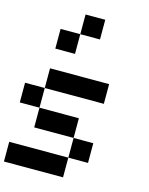

<svg xmlns="http://www.w3.org/2000/svg" viewBox="-143 -1088 912 1177"><g transform="rotate(15 312.5 -500.0)"><path d="M250 -875V-1000H375V-875ZM125 -750V-875H250V-750ZM125 -500V-625H500V-500ZM0 -375V-500H125V-375ZM125 -375H375V-250H125ZM500 -125H375V-250H500ZM375 -125V0H0V-125Z"/></g></svg>

Font: Tiny5
Style: Regular
Weight: 400
Designer: Stefan Schmidt
Foundry: Made with Bits'n'Picas by Kreative Software
Version: Version 1.002; ttfautohint (v1.8.4.7-5d5b)